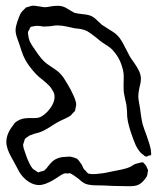

<svg xmlns="http://www.w3.org/2000/svg" viewBox="-20 -631 554 665"><path d="M493 -41 491 -32Q491 -27 489 -21Q489 -21 483 -12Q471 4 459 9Q449 14 428 14L373 13Q337 11 316 11Q292 11 277 6Q264 0 253 -11L235 -24Q233 -25 229 -27.5Q225 -30 223 -31Q217 -31 214 -30Q212 -30 209 -30.5Q206 -31 202 -30L192 -25L164 -7Q134 10 116 10Q102 10 88.5 3.5Q75 -3 65 -13Q54 -23 45.5 -38Q37 -53 30 -67Q28 -71 19.5 -86Q11 -101 6.5 -114.5Q2 -128 2 -139Q2 -154 8 -168.5Q14 -183 24 -195Q26 -197 27.5 -200Q29 -203 32 -206Q51 -222 78 -222H97Q110 -222 115 -224Q127 -227 144 -244Q169 -271 169 -296Q169 -304 166 -311L159 -323Q152 -334 140.5 -343.5Q129 -353 127 -355Q115 -364 106 -373Q79 -402 67 -425Q60 -438 54.5 -455Q49 -472 47 -478Q45 -484 39.5 -499Q34 -514 34 -527Q34 -538 40 -556Q45 -571 49.5 -580.5Q54 -590 62 -597Q70 -605 70 -605L80 -608L90 -611Q98 -612 111.5 -609.5Q125 -607 133 -606Q145 -606 157 -609Q171 -611 180 -611Q190 -611 199 -608Q206 -606 218 -598L237 -587Q246 -584 266 -582Q290 -580 301 -573Q308 -569 317.5 -559.5Q327 -550 333 -545L355 -531Q358 -529 368.5 -522.5Q379 -516 386 -509Q396 -499 404 -484.5Q412 -470 419 -456L431 -433Q436 -426 446 -411.5Q456 -397 462 -384Q468 -371 468 -359Q468 -345 463 -328Q459 -308 459 -298Q459 -289 461.5 -276Q464 -263 465 -256Q466 -247 468.5 -230Q471 -213 474 -201Q478 -187 488 -161L496 -137Q497 -133 500 -123Q503 -113 503 -105Q503 -104 503.5 -99.5Q504 -95 503 -94Q502 -93 499.5 -92.5Q497 -92 495 -92Q494 -91 490 -89.5Q486 -88 485 -89Q482 -89 476 -95Q456 -108 442 -148Q424 -196 421 -223Q420 -230 420 -245L418 -267Q417 -273 413 -290L409 -310Q408 -318 408 -335Q408 -341 408.5 -361.5Q409 -382 403 -399Q394 -432 369 -459Q362 -466 350.5 -473.5Q339 -481 334 -484Q327 -489 313 -501Q290 -519 282 -523Q270 -529 256 -531Q242 -533 239 -533Q230 -535 211.5 -539Q193 -543 178 -543Q171 -543 163.5 -541.5Q156 -540 152 -540L131 -539Q126 -540 117 -541Q108 -542 101 -541Q99 -540 94 -539.5Q89 -539 87 -538Q85 -537 83.5 -533.5Q82 -530 82 -529Q77 -522 77 -520V-517Q77 -511 78 -509Q79 -496 84.5 -485Q90 -474 101 -459Q125 -422 144 -409Q152 -403 163 -396Q174 -389 180 -384Q193 -373 202 -359Q211 -345 224 -322Q239 -293 242 -280Q244 -274 244 -270Q244 -266 242 -258L240 -247Q240 -247 232 -239L225 -231Q218 -226 206 -220.5Q194 -215 186 -211Q178 -207 162 -197Q134 -178 115 -172Q110 -171 100 -168Q90 -165 83 -162Q83 -162 74 -156Q73 -155 70 -153Q67 -151 66 -149Q65 -147 62 -136Q60 -132 60 -128Q60 -126 61 -123Q62 -120 62 -117L71 -91Q75 -79 82 -65Q87 -54 94 -46Q94 -46 103 -40L112 -34Q114 -34 118 -36Q132 -40 133 -40Q133 -40 141 -48Q144 -52 150.5 -60Q157 -68 163 -73Q181 -88 212 -88Q215 -88 218.5 -88.5Q222 -89 226 -88Q240 -85 247 -81Q253 -76 260 -65Q263 -62 265.5 -55.5Q268 -49 271 -45L278 -38Q283 -31 286 -30Q287 -29 290.5 -29Q294 -29 296 -28H305Q312 -28 328 -30Q340 -31 355 -34.5Q370 -38 377 -39Q382 -40 400 -43.5Q418 -47 433 -54Q436 -56 441.5 -59.5Q447 -63 452 -64L463 -67Q465 -67 468 -68Q471 -69 474 -69Q476 -69 480 -64Q484 -59 486 -57Q492 -44 493 -41Z"/></svg>

Font: Rubik-Burned
Style: Regular
Weight: 400
Designer: NaN (generative design), Hubert & Fischer (Rubik source font outlines)
Foundry: NaN, Hubert & Fischer
Version: Version 1.000